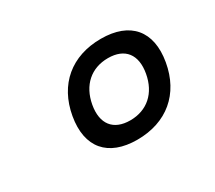

<svg xmlns="http://www.w3.org/2000/svg" viewBox="-80 -852 745 665"><g transform="rotate(-30 293.0 -520.0)"><path d="M306.6 -336.9C424.3 -336.9 505.4 -404.8 525.4 -520C545.4 -635.3 487.8 -703.1 371.1 -703.1C253.4 -703.1 172.4 -635.3 152.3 -520C132.3 -404.8 189.9 -336.9 306.6 -336.9ZM318.8 -407.2C251.5 -407.2 218.8 -449.2 231.4 -520C244.1 -590.8 291.5 -632.8 358.9 -632.8C426.3 -632.8 459 -590.8 446.3 -520C433.6 -449.2 386.2 -407.2 318.8 -407.2Z"/></g></svg>

Font: Cascadia Code PL SemiLight
Style: Italic
Weight: 350
Italic angle: -10°
Monospace: yes
Designer: Aaron Bell
Foundry: Saja Typeworks
Version: Version 2404.023